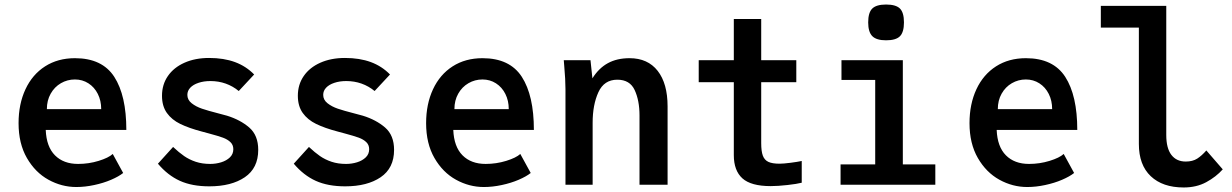

<svg xmlns="http://www.w3.org/2000/svg" viewBox="-20 -816 5440 848"><path d="M62 -272Q62 -356.5 92.5 -421.8Q123 -487 179.2 -523Q235.5 -559 311 -559Q431.5 -559 484.8 -476.5Q538 -394 538 -242H182Q185 -168 222.8 -130Q260.5 -92 325 -92Q372 -92 415.8 -105.5Q459.5 -119 478 -136L524 -52Q504.5 -36.5 470.8 -22Q437 -7.5 396.2 1.2Q355.5 10 317 10Q252.5 10 194 -22.2Q135.5 -54.5 98.8 -118.2Q62 -182 62 -272ZM311 -465Q277.5 -465 249 -448.5Q220.5 -432 203.8 -402.2Q187 -372.5 187 -334H427Q427 -371.5 412 -401.2Q397 -431 370.5 -448Q344 -465 311 -465Z M677.5 -93 744.5 -167Q770.5 -142.5 793.2 -126.8Q816 -111 844.5 -101.5Q873 -92 908.5 -92Q933.5 -92 957 -99.2Q980.5 -106.5 995.5 -121Q1010.5 -135.5 1010.5 -157Q1010.5 -176 997.8 -188.2Q985 -200.5 964.5 -208Q944 -215.5 903 -226.5L871.5 -235Q814.5 -250 776.5 -268.5Q738.5 -287 717 -317.2Q695.5 -347.5 695.5 -393Q695.5 -442.5 721.5 -480.2Q747.5 -518 794.8 -539Q842 -560 903.5 -560Q968.5 -560 1017.8 -541.8Q1067 -523.5 1102.5 -487L1034.5 -414Q1008.5 -435.5 976.8 -446.8Q945 -458 909.5 -458Q880 -458 856.8 -450.2Q833.5 -442.5 820.5 -428.8Q807.5 -415 807.5 -397Q807.5 -375 826.5 -360Q845.5 -345 872 -336Q898.5 -327 941.5 -316Q954 -313 982.5 -305Q1041 -287 1080.8 -252.8Q1120.5 -218.5 1120.5 -154Q1120.5 -73.5 1061.2 -33.2Q1002 7 904.5 7Q828.5 7 774.8 -17.2Q721 -41.5 677.5 -93Z M1277.5 -93 1344.5 -167Q1370.5 -142.5 1393.2 -126.8Q1416 -111 1444.5 -101.5Q1473 -92 1508.5 -92Q1533.5 -92 1557 -99.2Q1580.5 -106.5 1595.5 -121Q1610.5 -135.5 1610.5 -157Q1610.5 -176 1597.8 -188.2Q1585 -200.5 1564.5 -208Q1544 -215.5 1503 -226.5L1471.5 -235Q1414.5 -250 1376.5 -268.5Q1338.5 -287 1317 -317.2Q1295.5 -347.5 1295.5 -393Q1295.5 -442.5 1321.5 -480.2Q1347.5 -518 1394.8 -539Q1442 -560 1503.5 -560Q1568.5 -560 1617.8 -541.8Q1667 -523.5 1702.5 -487L1634.5 -414Q1608.5 -435.5 1576.8 -446.8Q1545 -458 1509.5 -458Q1480 -458 1456.8 -450.2Q1433.5 -442.5 1420.5 -428.8Q1407.5 -415 1407.5 -397Q1407.5 -375 1426.5 -360Q1445.5 -345 1472 -336Q1498.5 -327 1541.5 -316Q1554 -313 1582.5 -305Q1641 -287 1680.8 -252.8Q1720.5 -218.5 1720.5 -154Q1720.5 -73.5 1661.2 -33.2Q1602 7 1504.5 7Q1428.5 7 1374.8 -17.2Q1321 -41.5 1277.5 -93Z M1862 -272Q1862 -356.5 1892.5 -421.8Q1923 -487 1979.2 -523Q2035.5 -559 2111 -559Q2231.5 -559 2284.8 -476.5Q2338 -394 2338 -242H1982Q1985 -168 2022.8 -130Q2060.5 -92 2125 -92Q2172 -92 2215.8 -105.5Q2259.5 -119 2278 -136L2324 -52Q2304.5 -36.5 2270.8 -22Q2237 -7.5 2196.2 1.2Q2155.5 10 2117 10Q2052.5 10 1994 -22.2Q1935.5 -54.5 1898.8 -118.2Q1862 -182 1862 -272ZM2111 -465Q2077.5 -465 2049 -448.5Q2020.5 -432 2003.8 -402.2Q1987 -372.5 1987 -334H2227Q2227 -371.5 2212 -401.2Q2197 -431 2170.5 -448Q2144 -465 2111 -465Z M2472 -525.5 2470 -550H2588L2596.5 -470Q2624.5 -515 2664.8 -537Q2705 -559 2760.5 -559Q2841 -559 2884.8 -503Q2928.5 -447 2928.5 -346V0H2804.5V-306Q2804.5 -372 2783.2 -418Q2762 -464 2706.5 -464Q2648 -464 2622.8 -408.5Q2597.5 -353 2597.5 -274V0H2477.5V-422Q2477.5 -464 2472 -525.5Z M3221 -131V-453H3066V-550H3221V-732H3342V-550H3497V-453H3342V-184Q3342 -148 3349.2 -128.5Q3356.5 -109 3373.8 -101Q3391 -93 3423 -93Q3440 -93 3471.2 -97Q3502.5 -101 3521 -105V-9Q3500 -3.5 3457.8 1.2Q3415.5 6 3384 6Q3297 6 3259 -28.2Q3221 -62.5 3221 -131Z M3696.5 -550H3967.5V-90H4111V0H3692.5V-90H3845.5V-463H3696.5ZM3814.5 -717Q3814.5 -760.5 3832.5 -778.2Q3850.5 -796 3893.5 -796Q3937 -796 3954.8 -778.2Q3972.5 -760.5 3972.5 -717Q3972.5 -674 3954.8 -656Q3937 -638 3893.5 -638Q3851 -638 3832.8 -656.2Q3814.5 -674.5 3814.5 -717Z M4262 -272Q4262 -356.5 4292.5 -421.8Q4323 -487 4379.2 -523Q4435.5 -559 4511 -559Q4631.5 -559 4684.8 -476.5Q4738 -394 4738 -242H4382Q4385 -168 4422.8 -130Q4460.5 -92 4525 -92Q4572 -92 4615.8 -105.5Q4659.5 -119 4678 -136L4724 -52Q4704.5 -36.5 4670.8 -22Q4637 -7.5 4596.2 1.2Q4555.5 10 4517 10Q4452.5 10 4394 -22.2Q4335.5 -54.5 4298.8 -118.2Q4262 -182 4262 -272ZM4511 -465Q4477.5 -465 4449 -448.5Q4420.5 -432 4403.8 -402.2Q4387 -372.5 4387 -334H4627Q4627 -371.5 4612 -401.2Q4597 -431 4570.5 -448Q4544 -465 4511 -465Z M5010 -180V-694H4842V-790H5131V-220Q5131 -161.5 5153.5 -132Q5176 -102.5 5217 -102.5Q5247.5 -102.5 5267.8 -115.5Q5288 -128.5 5308 -151.5L5380.5 -68Q5351 -35 5307.8 -11.5Q5264.5 12 5208 12Q5115 12 5062.5 -37.8Q5010 -87.5 5010 -180Z"/></svg>

Font: JuliaMono
Style: Bold
Weight: 700
Monospace: yes
Designer: cormullion
Foundry: corm
Version: Version 0.055; ttfautohint (v1.8.4)